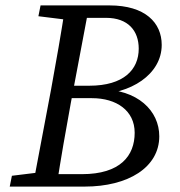

<svg xmlns="http://www.w3.org/2000/svg" viewBox="-20 -690 664 710"><path d="M16 0H142L152 -55H146L24 -40L16 0ZM101 0H189C205 -103 223 -207 242 -310L310 -670H222C206 -567 188 -463 169 -360L101 0ZM122 -630 243 -615H255L266 -670H130L122 -630ZM142 0H293C454 0 569 -71 569 -186C569 -280 490 -360 348 -360L329 -341C463 -341 578 -415 578 -524C578 -606 517 -670 385 -670H266L258 -624H372C454 -624 493 -576 493 -510C493 -433 438 -373 310 -373H210L202 -327H320C411 -327 478 -281 478 -199C478 -114 425 -46 283 -46H151L142 0Z"/></svg>

Font: Source Serif Variable
Style: Italic
Weight: 389
Italic angle: -12°
Designer: Frank Grießhammer
Foundry: Adobe Systems Incorporated
Version: Version 3.001;hotconv 1.0.111;makeotfexe 2.5.65597